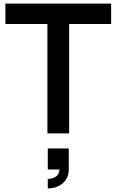

<svg xmlns="http://www.w3.org/2000/svg" viewBox="-20 -740 646 1065"><path d="M243 0H363.5V-607H596.5V-720H10V-607H243ZM245 305C312.5 305 361.5 263.5 361.5 200V83.5H245V200H309.5C310 246.5 260 252.5 245 252.5Z"/></svg>

Font: Manrope
Style: Bold
Weight: 700
Designer: Mikhail Sharanda
Foundry: Mikhail Sharanda
Version: Version 4.505;FEAKit 1.0